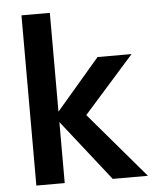

<svg xmlns="http://www.w3.org/2000/svg" viewBox="-52 -765 661 809"><g transform="rotate(-5 278.5 -360.0)"><path d="M392 0 171 -281 373 -517H517L264 -232V-325L541 0ZM69 0V-720H189V0Z"/></g></svg>

Font: DM Sans 11pt SemiBold
Style: Regular
Weight: 600
Version: Version 4.004;gftools[0.9.30]